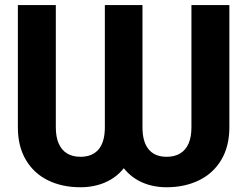

<svg xmlns="http://www.w3.org/2000/svg" viewBox="-20 -748 1000 777"><path d="M52.3 -727.5H205.9V-232.6Q205.9 -193.7 217.5 -167.2Q229.1 -140.8 251.3 -127.1Q273.4 -113.5 305.5 -113.5Q353.9 -113.5 379.1 -143.6Q404.3 -173.7 404.3 -232.6V-727.5H556.6V-232.6Q556.6 -173.9 581.5 -143.7Q606.4 -113.5 654.3 -113.5Q686.6 -113.5 709 -127Q731.4 -140.5 743.1 -166.9Q754.7 -193.4 754.7 -232.6V-727.5H908.2V-232.6Q908.2 -155.7 875.4 -100.9Q842.7 -46.2 785 -18.2Q727.3 9.8 654.3 9.8Q599.8 9.8 555.4 -9.8Q511 -29.3 481.1 -67.2Q450.6 -29.3 405.6 -9.8Q360.5 9.8 305.5 9.8Q231.5 9.8 174.3 -18.2Q117.1 -46.2 84.7 -100.9Q52.3 -155.7 52.3 -232.6Z"/></svg>

Font: Intratopia Thin
Style: Regular
Weight: 100
Designer: Rasmus Andersson
Foundry: rsms
Version: Version 3.000;Glyphs 3.2.3 (3260)